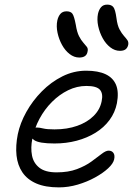

<svg xmlns="http://www.w3.org/2000/svg" viewBox="-20 -801 592 831"><path d="M235 10Q176 10 137 -7Q98 -24 77 -55Q56 -86 51.5 -128Q47 -170 57 -220Q67 -268 94 -316.5Q121 -365 161 -405.5Q201 -446 250 -470.5Q299 -495 353 -495Q405 -495 437.5 -479.5Q470 -464 482.5 -433Q495 -402 486 -354Q478 -314 454 -281.5Q430 -249 393.5 -226.5Q357 -204 312 -192Q267 -180 216 -180Q149 -180 128 -194.5Q107 -209 110 -227Q112 -238 119 -243.5Q126 -249 140 -249Q151 -249 167 -245Q183 -241 216 -241Q271 -241 314.5 -256.5Q358 -272 385.5 -299.5Q413 -327 420 -363Q427 -396 412.5 -412.5Q398 -429 354 -429Q313 -429 275 -410.5Q237 -392 205 -360Q173 -328 151 -287Q129 -246 120 -201Q112 -161 118.5 -128Q125 -95 150.5 -75Q176 -55 225 -55Q276 -55 313 -69Q350 -83 376 -102Q402 -121 420 -135Q438 -149 450 -149Q464 -149 471 -139Q478 -129 474 -111Q470 -93 448 -72.5Q426 -52 391.5 -33Q357 -14 316.5 -2Q276 10 235 10ZM499 -581Q477 -581 457.5 -596Q438 -611 424.5 -635.5Q411 -660 405 -688Q399 -716 404 -741Q408 -759 417.5 -770Q427 -781 444 -781Q462 -781 470.5 -770.5Q479 -760 484 -723Q488 -691 497.5 -673.5Q507 -656 516.5 -645.5Q526 -635 531.5 -627Q537 -619 535 -607Q532 -594 523.5 -587.5Q515 -581 499 -581ZM323 -552Q301 -552 281.5 -567Q262 -582 248.5 -606.5Q235 -631 229 -659Q223 -687 228 -712Q232 -730 241.5 -741Q251 -752 268 -752Q286 -752 293.5 -741.5Q301 -731 308 -694Q313 -662 322 -644.5Q331 -627 340.5 -616.5Q350 -606 356 -598Q362 -590 359 -578Q357 -565 348 -558.5Q339 -552 323 -552Z"/></svg>

Font: Shantell Sans Light
Style: Italic
Weight: 300
Italic angle: -11°
Designer: Stephen Nixon, Anya Danilova, Shantell Martin
Foundry: Arrow Type
Version: Version 1.008;[ac192a2d6]